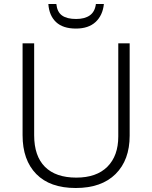

<svg xmlns="http://www.w3.org/2000/svg" viewBox="-20 -931 762 961"><path d="M629 -252Q629 -130 558.5 -60Q488 10 359 10Q230 10 161.5 -60Q93 -130 93 -254V-714H151V-254Q151 -150 205 -96Q259 -42 362 -42Q463 -42 517.5 -96.5Q572 -151 572 -248V-714H629ZM500 -911Q494 -854 458.5 -821Q423 -788 360 -788Q295 -788 260.5 -820.5Q226 -853 222 -911H262Q266 -871 290.5 -853.5Q315 -836 361 -836Q404 -836 429.5 -854Q455 -872 460 -911Z"/></svg>

Font: Noto Sans Lao Light
Style: Regular
Weight: 300
Designer: Monotype Design Team
Foundry: Monotype Imaging Inc.
Version: Version 2.003; ttfautohint (v1.8.4.7-5d5b)